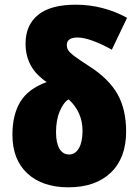

<svg xmlns="http://www.w3.org/2000/svg" viewBox="-20 -789 592 819"><path d="M522 -713 457 -577Q412 -602 374.5 -615.5Q337 -629 311 -629Q265 -629 265 -597Q265 -584 271.5 -574Q278 -564 298 -549Q318 -534 363 -505Q445 -452 481.5 -387Q518 -322 518 -228Q518 -115 452.5 -52.5Q387 10 272 10Q161 10 97 -49Q33 -108 33 -214Q33 -299 66.5 -354.5Q100 -410 179 -439Q132 -471 110.5 -511.5Q89 -552 89 -603Q89 -682 142.5 -725.5Q196 -769 303 -769Q419 -769 522 -713ZM219 -225Q219 -180 233.5 -155Q248 -130 275 -130Q301 -130 316.5 -156.5Q332 -183 332 -231Q332 -311 273 -365Q252 -354 235.5 -316Q219 -278 219 -225Z"/></svg>

Font: Noto Sans Display Black Narrow
Style: Regular
Weight: 900
Width: 4
Designer: Monotype Design team
Foundry: Monotype Imaging Inc.
Version: Version 1.000